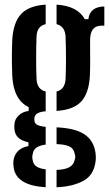

<svg xmlns="http://www.w3.org/2000/svg" viewBox="-20 -628 472 830"><path d="M177.5 181.5Q113 177.5 79 156.2Q45 135 39.5 98.5Q36.5 82.5 38 68.5Q41 43 56.8 26Q72.5 9 103 3.5V-13Q47 -24 42.5 -68Q41 -81 42.5 -93Q44.5 -113.5 61 -129.2Q77.5 -145 104 -148.5V-165Q38.5 -196 33 -299.5Q32 -330.5 31.5 -354.5Q31 -378.5 31.5 -402.2Q32 -426 33 -457Q38 -532.5 71.8 -568Q105.5 -603.5 177.5 -608V-523.5Q139.5 -515.5 138 -469.5Q134.5 -371.5 138 -287Q140 -241 177.5 -232.5V-147Q150.5 -144.5 139.5 -136.5Q128.5 -128.5 128.5 -114.5V-110Q128.5 -96 139.2 -89.2Q150 -82.5 177.5 -79.5V-3Q154 0 139 9.2Q124 18.5 121.5 38Q117.5 51 121.5 64.5Q124 83.5 139 92.5Q154 101.5 177.5 104ZM224.5 -148.5V-232.5Q261 -241 263.5 -287Q267 -371.5 263.5 -469.5Q261 -515 224.5 -523.5V-608Q315.5 -602 346.5 -545H362Q368.5 -599 431 -600V-517H418.5Q369.5 -517 369.5 -454.5V-427.5Q369.5 -391 369.8 -363.5Q370 -336 368.5 -299.5Q364 -224 330.5 -188.5Q297 -153 224.5 -148.5ZM224.5 181.5V106.5Q259.5 105.5 279 95.2Q298.5 85 303 62.5Q308 50 302.5 35Q298 13 278.8 4.5Q259.5 -4 224.5 -5V-77.5Q304.5 -74 344.8 -47.5Q385 -21 393 33Q394 40 394.2 49.8Q394.5 59.5 393 70.5Q385.5 130 339 154.5Q292.5 179 224.5 181.5Z"/></svg>

Font: Big Shoulders Stencil Display
Style: Bold
Weight: 700
Designer: Patric King
Foundry: XO Type Co
Version: Version 1.000